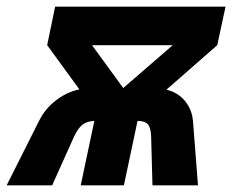

<svg xmlns="http://www.w3.org/2000/svg" viewBox="-65 -558 699 578"><path d="M-45 0 52 -193Q70 -230 103 -255.5Q136 -281 174 -289L77 -422L101 -538H614L589 -422L436 -288Q470 -280 491.5 -254.5Q513 -229 516 -193L531 0H394L390 -147Q389 -174 380 -184Q371 -194 349 -194L308 0H178L219 -194Q196 -193 183 -182.5Q170 -172 158 -147L92 0ZM212 -422 306 -293 455 -422Z"/></svg>

Font: Geist Mono ExtraBold
Style: Italic
Weight: 800
Italic angle: -12°
Monospace: yes
Designer: Basement.studio, Andrés Briganti, Mateo Zaragoza
Foundry: Basement.studio, Vercel, Andrés Briganti, Guido Ferreyra, Mateo Zaragoza
Version: Version 1.500; ttfautohint (v1.8.4.7-5d5b)